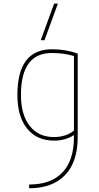

<svg xmlns="http://www.w3.org/2000/svg" viewBox="-20 -800 540 1051"><path d="M276.4 -780.3H296.9L223.6 -580.1H203.1ZM384.8 -60.5Q335 -29.3 275.4 -30.3Q181.6 -30.3 128.4 -96.2Q75.2 -162.1 75.2 -280.3Q75.2 -530.3 264.6 -530.3Q340.8 -530.3 405.3 -506.8V-49.8Q405.3 86.9 335.9 158.7Q266.6 230.5 139.6 230.5V210Q259.8 210 322.3 143.6Q384.8 77.1 384.8 -49.8ZM94.7 -280.3Q94.7 -171.9 142.6 -110.8Q190.4 -49.8 275.4 -49.8Q340.8 -49.8 384.8 -85V-493.2Q331.1 -509.8 264.6 -509.8Q94.7 -510.7 94.7 -280.3Z"/></svg>

Font: Mgen+ 1mn thin
Style: Regular
Weight: 100
Designer: [Source Han Sans]
Ryoko NISHIZUKA  (kana & ideographs); Paul D. Hunt (Latin, Greek & Cyrillic); Wenlong ZHANG  (bopomofo
Version: Version 1.059.20150602